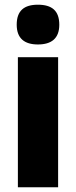

<svg xmlns="http://www.w3.org/2000/svg" viewBox="-20 -796 323 816"><path d="M141 -776C83 -776 51 -751 51 -691C51 -632 85 -607 141 -607C198 -607 232 -632 232 -691C232 -751 200 -776 141 -776ZM227 -553H56V0H227Z"/></svg>

Font: Noto Sans Devanagari Condensed Black
Style: Regular
Weight: 900
Width: 3
Designer: Jelle Bosma - Monotype Design Team
Foundry: Monotype Imaging Inc.
Version: Version 2.004